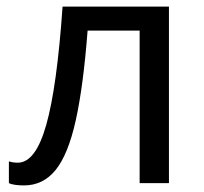

<svg xmlns="http://www.w3.org/2000/svg" viewBox="-20 -556 618 583"><path d="M493 0H404V-463H246Q233 -294 210 -190.5Q187 -87 149 -40Q111 7 53 7Q40 7 27.5 5.5Q15 4 7 0V-66Q13 -64 20 -63Q27 -62 34 -62Q88 -62 120.5 -177Q153 -292 170 -536H493Z"/></svg>

Font: Noto IKEA Latin
Style: Regular
Weight: 400
Designer: Monotype Design Team
Foundry: Monotype Imaging Inc.
Version: Version 1.0